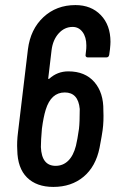

<svg xmlns="http://www.w3.org/2000/svg" viewBox="-20 -728 455 756"><path d="M384 -215Q382 -199 372 -146Q357 -72 309 -32Q261 8 190 8Q124 8 86.5 -29Q49 -66 48 -138Q46 -169 51 -208L90 -534Q100 -613 151 -660.5Q202 -708 277 -708Q339 -708 377 -668.5Q415 -629 415 -563Q415 -554 413 -534L410 -512Q408 -502 399 -502H325Q321 -502 318.5 -505Q316 -508 317 -512L319 -530Q320 -536 320 -549Q320 -582 305 -602Q290 -622 266 -622Q234 -622 211 -596.5Q188 -571 183 -530L170 -420Q170 -415 174 -418Q206 -447 249 -447Q315 -447 351.5 -405Q388 -363 387 -293Q389 -251 384 -215ZM291 -221Q294 -246 294 -299Q288 -364 235 -364Q181 -364 160 -296Q151 -267 145 -221Q141 -175 141 -149Q144 -75 199 -75Q228 -75 248.5 -95Q269 -115 279 -154Q285 -179 291 -221Z"/></svg>

Font: Barlow Condensed Medium
Style: Italic
Weight: 500
Width: 3
Italic angle: -7°
Designer: Jeremy Tribby
Foundry: Tribby Type
Version: Version 1.408